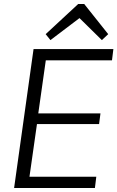

<svg xmlns="http://www.w3.org/2000/svg" viewBox="-20 -947 591 967"><path d="M112 -57H465L458 0H51L149 -700H551L544 -643H195L217 -688L169 -349L157 -376H486L479 -322H149L170 -349L122 -12ZM210 -775 374 -927H404L525 -775L493 -745L366 -870H399L234 -745Z"/></svg>

Font: Pathway Extreme 28pt Light
Style: Italic
Weight: 300
Italic angle: -8°
Designer: Eduardo Rodriguez Tunni
Foundry: Eduardo Rodriguez Tunni
Version: Version 1.001;gftools[0.9.26]